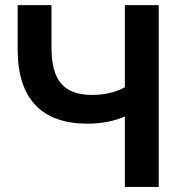

<svg xmlns="http://www.w3.org/2000/svg" viewBox="-20 -739 719 759"><path d="M607.4 0V-718.8H473.6V-394C435.5 -373 389.6 -363.8 344.2 -363.8C234.9 -363.8 183.6 -418 183.6 -549.8V-718.8H49.8V-543.9C49.8 -346.2 146.5 -250 326.7 -250C381.8 -250 438 -261.7 473.6 -278.8V0Z"/></svg>

Font: Winston SemiBold
Style: Regular
Weight: 600
Designer: Vernon Adams, Kim Jin-seong, David Berlow, Cristiano Sobral
Foundry: The Winston Project Authors
Version: Version 3.004